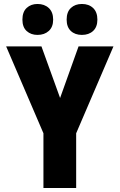

<svg xmlns="http://www.w3.org/2000/svg" viewBox="-20 -948 603 968"><path d="M199 0V-276L11 -714H189L283 -454L376 -714H552L364 -276V0ZM393 -772Q358 -772 337 -792Q316 -812 316 -849Q316 -888 337.5 -908Q359 -928 393 -928Q428 -928 449.5 -907.5Q471 -887 471 -849Q471 -812 449.5 -792Q428 -772 393 -772ZM169 -772Q136 -772 114.5 -791.5Q93 -811 93 -849Q93 -888 114.5 -908Q136 -928 169 -928Q204 -928 226 -907.5Q248 -887 248 -849Q248 -812 226 -792Q204 -772 169 -772Z"/></svg>

Font: Noto Sans Mono SemiCondensed Black
Style: Regular
Weight: 900
Width: 4
Designer: Monotype Design Team
Foundry: Monotype Imaging Inc.
Version: Version 2.014; ttfautohint (v1.8.4.7-5d5b)